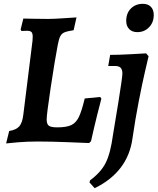

<svg xmlns="http://www.w3.org/2000/svg" viewBox="-20 -740 824 1004"><path d="M12 10 28 -55Q65 -61 81 -79.5Q97 -98 102 -141L150 -527Q151 -535 151 -548Q151 -566 144.5 -572.5Q138 -579 121 -579L92 -578L88 -586L102 -643Q129 -643 149 -642L232 -641Q260 -641 311.5 -644.5Q363 -648 380 -649L365 -582Q332 -577 317.5 -571Q303 -565 295.5 -551Q288 -537 282 -505Q266 -422 245 -281.5Q224 -141 224 -116Q224 -91 235.5 -82.5Q247 -74 279 -74Q327 -74 352 -85.5Q377 -97 392 -127.5Q407 -158 423 -225L504 -233L510 -224Q505 -206 488.5 -140Q472 -74 456 -2L446 8Q420 7 334 3.5Q248 0 177 0Q124 0 75 4Q26 8 12 10ZM640 -631Q640 -671 664.5 -695.5Q689 -720 727 -720Q754 -720 769 -704.5Q784 -689 784 -662Q784 -623 759.5 -597.5Q735 -572 698 -572Q671 -572 655.5 -588Q640 -604 640 -631ZM475 244 448 214 451 203Q508 161 533 111Q558 61 571 -36Q579 -81 599.5 -208.5Q620 -336 620 -356Q620 -376 611 -385.5Q602 -395 581 -395H546L556 -453Q602 -453 663.5 -456.5Q725 -460 744 -461L757 -446Q753 -429 738.5 -367Q724 -305 705.5 -210Q687 -115 673 -18Q661 72 610.5 137.5Q560 203 475 244Z"/></svg>

Font: Alegreya
Style: Bold Italic
Weight: 700
Italic angle: -7°
Designer: Juan Pablo del Peral
Foundry: Huerta Tipografica
Version: Version 2.007; ttfautohint (v1.6)